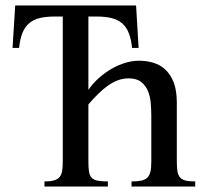

<svg xmlns="http://www.w3.org/2000/svg" viewBox="-20 -682 760 702"><path d="M460.9 0V-18.6Q482.4 -18.6 496.3 -21.5Q510.3 -24.4 518.6 -32.5Q526.9 -40.5 530 -54.7Q533.2 -68.8 533.2 -91.8V-258.8Q533.2 -280.8 531.2 -304.7Q529.3 -328.6 521 -348.9Q512.7 -369.1 496.1 -382.3Q479.5 -395.5 450.2 -395.5Q429.7 -395.5 410.9 -388.4Q392.1 -381.3 374.3 -368.7Q356.4 -356 338.9 -338.6Q321.3 -321.3 303.2 -300.3V-91.8Q303.2 -69.3 305.4 -54.9Q307.6 -40.5 314.9 -32.5Q322.3 -24.4 336.4 -21.5Q350.6 -18.6 374.5 -18.6V0H142.6V-18.6Q164.6 -18.6 177.7 -22.5Q190.9 -26.4 198 -34.9Q205.1 -43.5 207.3 -57.4Q209.5 -71.3 209.5 -91.8V-621.6H181.2Q148.4 -621.6 125.2 -616Q102.1 -610.4 86.4 -596.9Q70.8 -583.5 62 -561.5Q53.2 -539.6 49.8 -506.8H25.9L35.6 -662.1H477.5L486.8 -506.8H462.9Q459.5 -539.6 450.7 -561.5Q441.9 -583.5 426.3 -596.9Q410.6 -610.4 387.5 -616Q364.3 -621.6 332 -621.6H303.2V-353.5Q320.3 -378.4 342.8 -397.9Q365.2 -417.5 389.6 -431.4Q414.1 -445.3 439.5 -452.6Q464.8 -460 487.8 -460Q516.1 -460 541.3 -452.4Q566.4 -444.8 585.4 -426.8Q604.5 -408.7 615.5 -379.4Q626.5 -350.1 626.5 -306.6V-91.8Q626.5 -70.3 628.7 -56.2Q630.9 -42 637.9 -33.7Q645 -25.4 658.2 -22Q671.4 -18.6 693.8 -18.6V0Z"/></svg>

Font: Doulos SIL CyrE
Style: Regular
Weight: 400
Designer: Walt Agee, Victor Gaultney, Peter Martin, Debbi Hosken, Becca Hirsbrunner
Foundry: SIL International
Version: Version 5.000